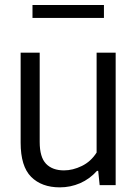

<svg xmlns="http://www.w3.org/2000/svg" viewBox="-20 -758 563 786"><path d="M64.5 -174V-542.5H142.5V-177Q142.5 -114.5 168.5 -87.5Q194.5 -60.5 242 -60.5Q278 -60.5 315 -78.5Q352 -96.5 375.5 -133.5V-542.5H453.5V0H388L382 -58.5H377Q347 -25 307.8 -8Q268.5 9 225 9Q150.5 9 107.5 -34Q64.5 -77 64.5 -174ZM113 -684.5V-737.5H405.5V-684.5Z"/></svg>

Font: Encode Sans Semi Condensed
Style: Regular
Weight: 400
Width: 4
Designer: Multiple Designers
Foundry: Impallari Type
Version: Version 2.000